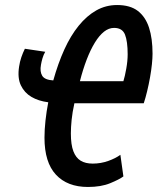

<svg xmlns="http://www.w3.org/2000/svg" viewBox="-20 -729 627 764"><path d="M330 15Q248 15 202.5 -34Q157 -83 157 -181Q157 -213 161 -249.5Q165 -286 172 -322Q133 -327 105 -343.5Q77 -360 63 -389.5Q49 -419 56 -464Q59 -484 65 -501.5Q71 -519 79 -535L160 -523Q153 -511 149 -497Q145 -483 143 -471Q138 -444 148 -427.5Q158 -411 192 -409Q211 -477 236 -532Q261 -587 293 -626.5Q325 -666 363 -687.5Q401 -709 446 -709Q498 -709 528.5 -685.5Q559 -662 573 -619Q587 -576 587 -515Q587 -498 584.5 -473.5Q582 -449 577 -421Q572 -393 565.5 -366Q559 -339 552 -318H276Q268 -282 265 -252Q262 -222 262 -198Q262 -153 272 -127Q282 -101 301 -89.5Q320 -78 349 -78Q381 -78 410.5 -88.5Q440 -99 459 -113L471 -27Q455 -15 418.5 0Q382 15 330 15ZM298 -406H471Q477 -425 482.5 -456Q488 -487 488 -513Q488 -564 477.5 -591Q467 -618 434 -618Q413 -618 394 -603Q375 -588 357.5 -559.5Q340 -531 325 -492Q310 -453 298 -406Z"/></svg>

Font: Ubuntu Sans Mono Medium
Style: Italic
Weight: 500
Italic angle: -13.5°
Monospace: yes
Designer: Dalton Maag Ltd
Foundry: Dalton Maag Ltd
Version: Version 1.006